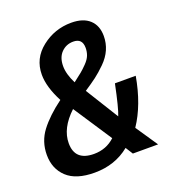

<svg xmlns="http://www.w3.org/2000/svg" viewBox="-132 -808 855 937"><g transform="rotate(-20 295.5 -339.5)"><path d="M538 0H407L383 -38Q307 24 201 24Q105 24 57.5 -20.5Q10 -65 10 -137Q10 -206 50.5 -259.5Q91 -313 164 -367Q121 -449 121 -513Q121 -597 188.5 -650Q256 -703 342 -703Q404 -703 437 -672.5Q470 -642 470 -588Q470 -551 455.5 -518Q441 -485 412 -456.5Q383 -428 358.5 -409.5Q334 -391 296 -366L402 -195Q417 -231 442 -352H550Q525 -209 461 -114ZM320 -613Q283 -613 258 -587.5Q233 -562 233 -517Q233 -475 259 -424Q289 -447 302.5 -458Q316 -469 334.5 -488Q353 -507 360 -525Q367 -543 367 -564Q367 -613 320 -613ZM338 -105 207 -304Q130 -232 130 -154Q130 -63 229 -63Q293 -63 338 -105Z"/></g></svg>

Font: Cabin
Style: SemiBold Italic
Weight: 600
Designer: Pablo Impallari
Foundry: Pablo Impallari. www.impallari.com Igino Marini. www.ikern.com
Version: Version 1.005